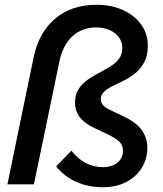

<svg xmlns="http://www.w3.org/2000/svg" viewBox="-20 -772 682 804"><path d="M411 12Q350 12 300 -10Q250 -32 215 -75L279 -141Q304 -108 338 -90Q372 -72 410 -72Q449 -72 472 -91Q495 -110 495 -142Q495 -163 481 -177.5Q467 -192 432 -209L367 -240Q294 -277 294 -341Q294 -375 308.5 -398Q323 -421 345.5 -437Q368 -453 393 -466Q418 -479 441 -493Q464 -507 478 -525.5Q492 -544 492 -572Q492 -596 478.5 -615Q465 -634 440.5 -645.5Q416 -657 383 -657Q324 -657 284 -621Q244 -585 229 -516L122 0H11L121 -533Q142 -635 210.5 -693.5Q279 -752 385 -752Q446 -752 494.5 -730Q543 -708 571 -669.5Q599 -631 599 -581Q599 -540 584.5 -512.5Q570 -485 548 -466.5Q526 -448 500.5 -435.5Q475 -423 452.5 -412Q430 -401 416 -388Q402 -375 402 -357Q402 -344 410.5 -333Q419 -322 436 -314L498 -284Q550 -260 573.5 -227.5Q597 -195 597 -154Q597 -106 573 -68Q549 -30 507 -9Q465 12 411 12Z"/></svg>

Font: Red Hat Text SemiBold
Style: Italic
Weight: 600
Italic angle: -12°
Designer: Pentagram, MCKL
Foundry: Pentagram, MCKL
Version: Version 1.023